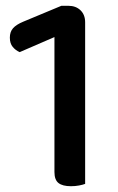

<svg xmlns="http://www.w3.org/2000/svg" viewBox="-20 -635 407 663"><path d="M274 0Q266 3 253 5.5Q240 8 225 8Q196 8 182 -3Q168 -14 168 -41V-507L48 -455Q34 -461 24 -473Q14 -485 14 -505Q14 -525 25 -537.5Q36 -550 60 -560L192 -615H216Q242 -615 258 -599.5Q274 -584 274 -558Z"/></svg>

Font: Baloo Paaji 2 Medium
Style: Regular
Weight: 500
Designer: Shuchita Grover, Noopur Datye and Ek Type
Foundry: Ek Type
Version: Version 1.640;hotconv 1.0.111;makeotfexe 2.5.65597; ttfautoh